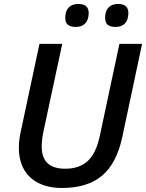

<svg xmlns="http://www.w3.org/2000/svg" viewBox="-20 -934 733 964"><path d="M74.7 -192.4Q74.7 -231 84.5 -274.4L178.2 -713.9H292.5L197.8 -272Q189.5 -231.9 189.5 -197.3Q189.5 -86.9 307.1 -86.9Q379.9 -86.9 421.9 -127Q463.9 -167 481.9 -255.4L579.6 -713.9H693.4L594.2 -247.1Q565.9 -113.8 492.4 -52Q418.9 9.8 291.5 9.8Q223.6 9.8 174.8 -14.2Q126 -38.1 100.3 -83.5Q74.7 -128.9 74.7 -192.4ZM307.6 -843.8Q307.6 -877.9 324.5 -896Q341.3 -914.1 373 -914.1Q425.3 -914.1 425.3 -869.1Q425.3 -835.4 408.4 -817.1Q391.6 -798.8 360.4 -798.8Q333.5 -798.8 320.6 -809.8Q307.6 -820.8 307.6 -843.8ZM507.8 -843.8Q507.8 -877.9 524.4 -896Q541 -914.1 572.8 -914.1Q624.5 -914.1 624.5 -869.1Q624.5 -835 607.9 -816.9Q591.3 -798.8 560.1 -798.8Q533.2 -798.8 520.5 -809.8Q507.8 -820.8 507.8 -843.8Z"/></svg>

Font: Viking Open Sans Light
Style: Bold Italic
Weight: 600
Italic angle: -12°
Foundry: Ascender Corporation
Version: Version 2.000